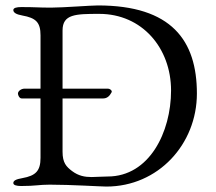

<svg xmlns="http://www.w3.org/2000/svg" viewBox="-20 -679 794 706"><path d="M371 7C562 7 704 -149 704 -335C704 -530 611 -659 340 -659C313 -659 212 -651 169 -651H162C121 -651 112 -653 58 -653C41 -653 29 -650 29 -642C29 -633 39 -626 62 -622C112 -613 129 -597 129 -549V-353H70C58 -353 46 -344 46 -335C46 -329 51 -317 60 -317H129V-99C129 -51 112 -33 62 -24C39 -20 29 -15 29 -6C29 2 41 5 58 5C111 5 123 0 163 0C242 0 351 7 371 7ZM609 -346C609 -193 529 -30 376 -30C354 -30 335 -28 317 -28C292 -28 269 -32 245 -50C224 -66 210 -80 210 -121V-317H359C374 -317 383 -326 390 -339C390 -340 391 -341 391 -342C391 -348 383 -353 377 -353H210V-567C210 -627 258 -628 345 -628C502 -628 609 -503 609 -346Z"/></svg>

Font: EB Garamond 12
Style: Regular
Weight: 400
Version: Version 0.016+